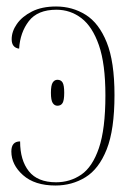

<svg xmlns="http://www.w3.org/2000/svg" viewBox="-20 -562 408 592"><path d="M151 10Q87 10 51 -22Q15 -54 15 -95Q15 -126 42 -126Q42 -68 69 -34Q96 0 153 0Q196 0 230.5 -23.5Q265 -47 285 -105.5Q305 -164 305 -268Q305 -365 285 -422.5Q265 -480 231 -506Q197 -532 154 -532Q96 -532 69 -497Q42 -462 39 -412Q16 -415 16 -441Q16 -465 32 -488Q48 -511 78.5 -526.5Q109 -542 153 -542Q203 -542 244 -516.5Q285 -491 309 -431.5Q333 -372 333 -269Q333 -162 309 -101.5Q285 -41 243.5 -15.5Q202 10 151 10ZM157 -236Q148 -236 142.5 -244.5Q137 -253 137 -276Q137 -299 142.5 -307.5Q148 -316 157 -316Q168 -316 173 -307.5Q178 -299 178 -276Q178 -253 173 -244.5Q168 -236 157 -236Z"/></svg>

Font: Noto Serif Display SemiCondensed Thin
Style: Regular
Weight: 100
Width: 4
Designer: Monotype Design Team
Foundry: Monotype Imaging Inc.
Version: Version 2.009